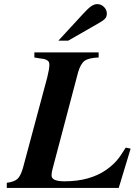

<svg xmlns="http://www.w3.org/2000/svg" viewBox="-20 -918 658 938"><path d="M618.2 -191.9 560.1 0H13.2V-24.9Q49.8 -29.8 65.2 -43.9Q80.6 -58.1 91.8 -96.2L210.9 -540Q221.2 -582 221.2 -601.1Q221.2 -618.2 210.9 -623Q200.7 -630.4 180.2 -631.8L147.9 -637.2V-662.1H461.9V-637.2Q413.6 -635.3 393.8 -621.1Q374 -606.9 361.8 -565.9L236.8 -92.8Q231.9 -74.2 231.9 -62Q230.5 -32.2 294.9 -32.2Q418.9 -32.2 500 -88.9Q529.3 -109.9 549.1 -132.3Q568.8 -154.8 594.2 -196.8ZM313 -719.2H265.1L384.8 -849.1Q410.2 -877 425.5 -887.5Q440.9 -897.9 455.1 -897.9Q474.1 -897.9 488 -884Q502 -870.1 502 -851.1Q502 -837.4 493.9 -827.6Q485.8 -817.9 462.9 -805.2Z"/></svg>

Font: Accordance
Style: Bold-Italic
Weight: 700
Italic angle: -11°
Version: Version 1.2 (build January 31, 2020) Miklal Software Solutio